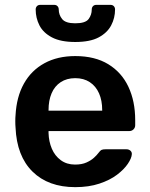

<svg xmlns="http://www.w3.org/2000/svg" viewBox="-20 -761 617 791"><path d="M290 10Q179 10 114 -54Q49 -118 44 -236Q43 -246 43 -261.5Q43 -277 44 -286Q48 -362 78.5 -416.5Q109 -471 163 -500.5Q217 -530 290 -530Q371 -530 426 -496.5Q481 -463 509 -403.5Q537 -344 537 -266V-245Q537 -235 530 -228Q523 -221 512 -221H180Q180 -221 180 -218Q180 -215 180 -213Q181 -178 193.5 -148.5Q206 -119 230.5 -101Q255 -83 289 -83Q317 -83 336 -91.5Q355 -100 367 -111Q379 -122 384 -129Q393 -141 398.5 -143.5Q404 -146 415 -146H501Q511 -146 517.5 -140Q524 -134 523 -125Q522 -109 506.5 -86Q491 -63 462 -41Q433 -19 389.5 -4.5Q346 10 290 10ZM180 -305H401V-308Q401 -347 388 -376.5Q375 -406 350 -422.5Q325 -439 290 -439Q255 -439 230 -422.5Q205 -406 192.5 -376.5Q180 -347 180 -308ZM290 -588Q230 -588 194 -607Q158 -626 142.5 -656.5Q127 -687 127 -722Q127 -730 132 -735.5Q137 -741 146 -741H203Q212 -741 217 -735.5Q222 -730 222 -722Q222 -700 236 -682.5Q250 -665 290 -665Q332 -665 345 -682.5Q358 -700 358 -722Q358 -730 363 -735.5Q368 -741 377 -741H435Q444 -741 449 -735.5Q454 -730 454 -722Q454 -687 438 -656.5Q422 -626 386.5 -607Q351 -588 290 -588Z"/></svg>

Font: Rubik Light Medium
Style: Regular
Weight: 500
Version: Version 2.104